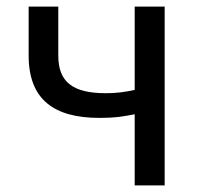

<svg xmlns="http://www.w3.org/2000/svg" viewBox="-20 -563 612 583"><path d="M389 0H480V-543H389V-290C357 -283 333 -280 301 -280C201 -280 157 -314 157 -394V-543H67V-394C67 -260 145 -205 282 -205C332 -205 351 -209 389 -216Z"/></svg>

Font: Noto Sans HK
Style: Regular
Weight: 400
Designer: Ryoko NISHIZUKA 西塚涼子 (kana, bopomofo & ideographs); Paul D. Hunt (Latin, Greek & Cyrillic); Sandoll Communications 산돌커뮤니
Foundry: Adobe
Version: Version 2.004;hotconv 1.0.118;makeotfexe 2.5.65603